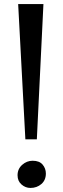

<svg xmlns="http://www.w3.org/2000/svg" viewBox="-20 -916 312 946"><path d="M194 -896 161.5 -229.5H105L69.5 -896ZM66.5 -52.5Q66.5 -83.5 89.2 -103.8Q112 -124 141 -124Q174 -124 190 -105Q206 -86 206 -61Q206 -28.5 183.8 -9.2Q161.5 10 130 10Q105.5 10 86 -7Q66.5 -24 66.5 -52.5Z"/></svg>

Font: Merriweather 48pt Medium
Style: Regular
Weight: 500
Version: Version 2.100